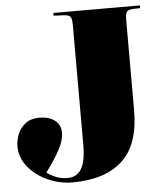

<svg xmlns="http://www.w3.org/2000/svg" viewBox="-53 -777 717 838"><g transform="rotate(-5 305.5 -358.0)"><path d="M232 14Q175 14 123 -9.5Q71 -33 38 -73.5Q5 -114 5 -164Q5 -190 16 -217Q27 -244 50.5 -262Q74 -280 110 -280Q153 -280 178.5 -260.5Q204 -241 204 -206Q204 -173 181.5 -131.5Q159 -90 121 -39Q132 -29 156.5 -18Q181 -7 212 -7Q252 -7 272 -40Q292 -73 292 -147V-671Q292 -697 285.5 -706Q279 -715 256 -716L212 -718V-730H591V-718L559 -717Q538 -716 532 -706.5Q526 -697 526 -671V-277Q526 -125 449.5 -55.5Q373 14 232 14Z"/></g></svg>

Font: Literata 72pt Black
Style: Regular
Weight: 900
Designer: Latin by Veronika Burian and Jose Scaglione. Greek by Irene Vlachou. Cyrillic by Vera Evstafieva.
Foundry: TypeTogether
Version: Version 3.002